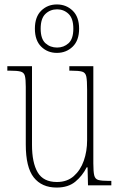

<svg xmlns="http://www.w3.org/2000/svg" viewBox="-20 -834 540 864"><path d="M235 10Q168 10 132 -35.5Q96 -81 96 -184V-443Q96 -477 92 -492.5Q88 -508 72.5 -512Q57 -516 24 -516H13V-536H124V-182Q124 -102 149.5 -58.5Q175 -15 236 -15Q282 -15 312 -41.5Q342 -68 357 -110.5Q372 -153 372 -203V-431Q372 -471 368.5 -489Q365 -507 350 -511.5Q335 -516 300 -516H292V-536H400V-99Q400 -62 404 -45Q408 -28 423 -24Q438 -20 470 -20H481V0H376L374 -81H370Q351 -43 319 -16.5Q287 10 235 10ZM236 -596Q194 -596 165.5 -624Q137 -652 137 -705Q137 -758 165.5 -786Q194 -814 236 -814Q278 -814 307 -786Q336 -758 336 -705Q336 -652 307 -624Q278 -596 236 -596ZM237 -620Q267 -620 288.5 -639.5Q310 -659 310 -705Q310 -751 288.5 -771.5Q267 -792 237 -792Q206 -792 184.5 -771.5Q163 -751 163 -705Q163 -659 184.5 -639.5Q206 -620 237 -620Z"/></svg>

Font: Noto Serif Ethiopic Condensed Thin
Style: Regular
Weight: 100
Width: 3
Designer: Monotype Design Team
Foundry: Monotype Imaging Inc.
Version: Version 2.102; ttfautohint (v1.8.4.7-5d5b)